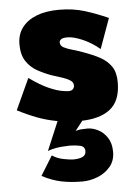

<svg xmlns="http://www.w3.org/2000/svg" viewBox="-54 -511 596 844"><g transform="rotate(-5 244.0 -89.5)"><path d="M78 -183 15 -46Q57 -24 99 -8Q141 8 187 16.5Q233 25 285 25Q374 25 421 -11.5Q468 -48 468 -130Q468 -174 450 -200Q432 -226 403 -242Q374 -258 341 -270Q310 -282 284.5 -289Q259 -296 244 -304Q229 -312 229 -327Q229 -334 236.5 -340Q244 -346 264 -346Q292 -346 332 -328.5Q372 -311 406 -282L454 -415Q403 -438 351.5 -454Q300 -470 238 -470Q181 -470 139.5 -454Q98 -438 75 -407.5Q52 -377 52 -334Q52 -288 70.5 -259.5Q89 -231 118.5 -214.5Q148 -198 181 -186Q207 -178 228 -171Q249 -164 262 -155.5Q275 -147 275 -133Q275 -123 268.5 -116.5Q262 -110 250 -110Q242 -110 220.5 -113.5Q199 -117 164 -132Q129 -147 78 -183ZM225 -67 136 144Q168 133 197 131Q226 129 233 129Q255 129 277.5 133.5Q300 138 300 159Q300 177 284.5 184Q269 191 243 191Q231 191 202 185.5Q173 180 151 165L98 251Q142 274 183.5 282.5Q225 291 275 291Q309 291 342.5 278Q376 265 398.5 238.5Q421 212 421 173Q421 135 404.5 110Q388 85 364 73Q340 61 318 61Q303 61 290 62Q277 63 265 67L365 -61Z"/></g></svg>

Font: Jost Black
Style: Regular
Weight: 900
Version: Version 3.710